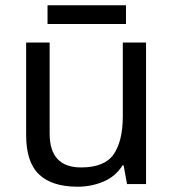

<svg xmlns="http://www.w3.org/2000/svg" viewBox="-20 -697 658 727"><path d="M533 -536V0H461L448 -71H444Q418 -29 372 -9.5Q326 10 274 10Q177 10 128 -36.5Q79 -83 79 -185V-536H168V-191Q168 -63 287 -63Q376 -63 410.5 -113Q445 -163 445 -257V-536ZM457 -677V-606H160V-677Z"/></svg>

Font: Noto Sans Saurashtra
Style: Regular
Weight: 400
Designer: Monotype Design Team
Foundry: Monotype Imaging Inc.
Version: Version 2.001; ttfautohint (v1.8.4.7-5d5b)